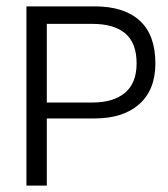

<svg xmlns="http://www.w3.org/2000/svg" viewBox="-20 -583 529 603"><path d="M127 0H63V-563H127ZM117 -563H277Q370 -563 419 -518Q468 -473 468 -384Q468 -301 417.5 -256Q367 -211 277 -211H117V-261H270Q336 -261 372.5 -291.5Q409 -322 409 -384Q409 -448 373.5 -478Q338 -508 270 -508H117Z"/></svg>

Font: Darker Grotesque Medium
Style: Regular
Weight: 500
Designer: Gabriel Lam
Foundry: TypeRant
Version: Version 1.000;gftools[0.9.28]